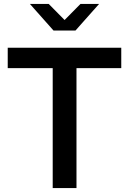

<svg xmlns="http://www.w3.org/2000/svg" viewBox="-20 -949 651 969"><path d="M246 -605H19V-708H592V-605H366V0H246ZM386 -929H480L361 -795H250L131 -929H226L306 -848Z"/></svg>

Font: Metropolitano Medium
Style: Regular
Weight: 500
Designer: Fonts by Alex Slobzheninov & Chris M. Simpson / Changes by Cristiano Sobral
Foundry: Fonts by Alex Slobzheninov & Chris M. Simpson / Changes by Cristiano Sobral
Version: Version 1.00;August 30, 2020;FontCreator 13.0.0.2681 64-bit